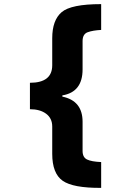

<svg xmlns="http://www.w3.org/2000/svg" viewBox="-20 -743 640 930"><path d="M470 167V42Q423 40 401.5 29.5Q380 19 380 -12V-153Q380 -255 282 -275V-281Q380 -297 380 -407V-544Q380 -578 405 -587Q430 -596 470 -598V-723Q324 -723 278.5 -684Q233 -645 233 -558V-427Q233 -342 125 -342V-214Q174 -214 203.5 -192Q233 -170 233 -130V2Q233 97 283.5 132.5Q334 168 470 167Z"/></svg>

Font: Noto Sans Mono Extra
Style: Regular
Weight: 800
Designer: Monotype Design Team
Foundry: Monotype Imaging Inc.
Version: Version 1.900